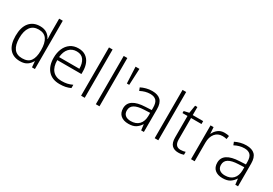

<svg xmlns="http://www.w3.org/2000/svg" viewBox="34 -1683 3723 2617"><g transform="rotate(30 1895.5 -375.0)"><path d="M279 10Q172 10 114.5 -58.5Q57 -127 57 -260Q57 -398 117.5 -470Q178 -542 284 -542Q351 -542 393 -513Q435 -484 455 -440H459Q458 -464 456.5 -493Q455 -522 455 -544V-760H512V0H466L458 -92H455Q434 -50 392 -20Q350 10 279 10ZM286 -39Q378 -39 417 -95Q456 -151 456 -256V-266Q456 -376 417 -434.5Q378 -493 290 -493Q204 -493 160 -432.5Q116 -372 116 -260Q116 -151 158 -95Q200 -39 286 -39Z M889 -542Q957 -542 1003 -510.5Q1049 -479 1072 -424Q1095 -369 1095 -298V-258H715Q715 -153 764 -96.5Q813 -40 905 -40Q955 -40 992 -48Q1029 -56 1073 -76V-24Q1033 -6 994 2Q955 10 903 10Q784 10 720 -63Q656 -136 656 -262Q656 -343 683.5 -406.5Q711 -470 763 -506Q815 -542 889 -542ZM888 -494Q815 -494 769.5 -445Q724 -396 716 -306H1035Q1035 -390 999.5 -442Q964 -494 888 -494Z M1296 0H1239V-760H1296Z M1528 0H1471V-760H1528Z M1745 -714 1733 -456H1696L1684 -714Z M2049 -541Q2139 -541 2183 -497Q2227 -453 2227 -358V0H2184L2173 -90H2171Q2143 -45 2101 -17.5Q2059 10 1985 10Q1909 10 1864.5 -28Q1820 -66 1820 -139Q1820 -218 1884.5 -260Q1949 -302 2074 -307L2171 -312V-349Q2171 -428 2139.5 -460.5Q2108 -493 2047 -493Q2006 -493 1968 -482.5Q1930 -472 1892 -452L1874 -498Q1911 -517 1956 -529Q2001 -541 2049 -541ZM2171 -268 2081 -264Q1979 -260 1929 -229.5Q1879 -199 1879 -138Q1879 -89 1910 -63.5Q1941 -38 1995 -38Q2078 -38 2123.5 -85Q2169 -132 2171 -217Z M2454 0H2397V-760H2454Z M2779 -38Q2801 -38 2821.5 -41.5Q2842 -45 2856 -50V-4Q2840 2 2818.5 6Q2797 10 2771 10Q2705 10 2669 -27.5Q2633 -65 2633 -148V-486H2554V-518L2633 -536L2653 -659H2689V-532H2853V-486H2689V-150Q2689 -38 2779 -38Z M3187 -541Q3229 -541 3259 -532L3251 -480Q3235 -484 3219 -486Q3203 -488 3185 -488Q3111 -488 3068.5 -434.5Q3026 -381 3026 -292V0H2969V-532H3017L3023 -432H3026Q3046 -477 3086.5 -509Q3127 -541 3187 -541Z M3531 -541Q3621 -541 3665 -497Q3709 -453 3709 -358V0H3666L3655 -90H3653Q3625 -45 3583 -17.5Q3541 10 3467 10Q3391 10 3346.5 -28Q3302 -66 3302 -139Q3302 -218 3366.5 -260Q3431 -302 3556 -307L3653 -312V-349Q3653 -428 3621.5 -460.5Q3590 -493 3529 -493Q3488 -493 3450 -482.5Q3412 -472 3374 -452L3356 -498Q3393 -517 3438 -529Q3483 -541 3531 -541ZM3653 -268 3563 -264Q3461 -260 3411 -229.5Q3361 -199 3361 -138Q3361 -89 3392 -63.5Q3423 -38 3477 -38Q3560 -38 3605.5 -85Q3651 -132 3653 -217Z"/></g></svg>

Font: BC Sans Light
Style: Regular
Weight: 300
Designer: Monotype Design Team
Foundry: Monotype Imaging Inc.
Version: Version 2.000;GOOG;noto-source:20170915:90ef993387c0